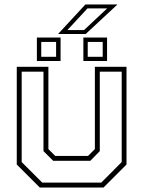

<svg xmlns="http://www.w3.org/2000/svg" viewBox="-20 -839 641 859"><path d="M158 0 55 -103V-540H196.5V-172L227 -141.5H374L404.5 -172V-540H546V-103L443 0ZM169 -22H433L524.5 -114V-518.5H426.5V-163L384 -119.5H218L174.5 -163V-518.5H77V-114ZM353 -566V-671H459V-566ZM145 -566V-671H251V-566ZM164.5 -585H231V-651.5H164.5ZM372.5 -585H439.5V-651.5H372.5ZM240 -687 362 -819H505.5L363.5 -687ZM281.5 -704.5H356L459.5 -801.5H371.5Z"/></svg>

Font: Tourney ExtraLight
Style: Regular
Weight: 250
Designer: Tyler Finck
Foundry: Etcetera Type Co
Version: Version 1.015